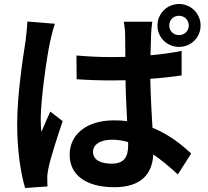

<svg xmlns="http://www.w3.org/2000/svg" viewBox="-20 -880 1040 962"><path d="M255 -761 117 -772C116 -740 111 -702 108 -674C96 -597 66 -408 66 -257C66 -122 85 -7 106 62L218 54C217 40 217 23 217 12C216 2 219 -20 222 -34C233 -89 266 -190 294 -273L232 -321C218 -288 201 -254 188 -219C185 -239 184 -265 184 -284C184 -384 216 -604 231 -671C235 -689 247 -740 255 -761ZM828 -752C828 -780 849 -801 877 -801C904 -801 926 -780 926 -752C926 -725 904 -704 877 -704C849 -704 828 -725 828 -752ZM769 -752C769 -692 817 -645 877 -645C937 -645 985 -692 985 -752C985 -812 937 -860 877 -860C817 -860 769 -812 769 -752ZM622 -168V-151C622 -92 601 -60 539 -60C486 -60 446 -78 446 -119C446 -157 484 -180 541 -180C568 -180 595 -176 622 -168ZM743 -771H600C604 -752 607 -721 607 -705L608 -595L538 -594C478 -594 420 -597 363 -602L364 -483C422 -479 480 -477 538 -477L609 -478C610 -407 614 -334 617 -273C596 -276 574 -277 551 -277C415 -277 329 -207 329 -105C329 0 415 58 553 58C689 58 743 -10 748 -106C788 -79 829 -45 871 -6L938 -111C891 -154 828 -206 744 -240C740 -308 735 -388 733 -485C788 -489 841 -495 890 -502V-625C841 -615 788 -608 734 -603L737 -707C738 -728 740 -752 743 -771Z"/></svg>

Font: Source Han Sans KR
Style: Bold
Weight: 700
Designer: Ryoko NISHIZUKA 西塚涼子 (kana, bopomofo & ideographs); Paul D. Hunt (Latin, Greek & Cyrillic); Sandoll Communications 산돌커뮤니
Foundry: Adobe
Version: Version 2.004;hotconv 1.0.118;makeotfexe 2.5.65603